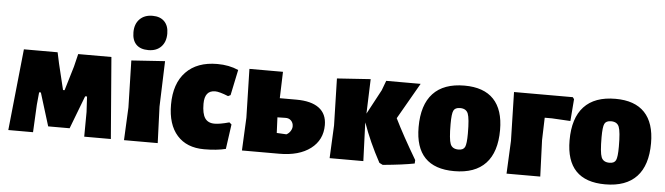

<svg xmlns="http://www.w3.org/2000/svg" viewBox="-47 -911 3829 1106"><g transform="rotate(5 1867.5 -358.0)"><path d="M25 0 74 -471H269L283 -406L319 -257H328L370 -397L388 -471H580L618 0H464L465 -143L460 -232H449L376 -41H252L193 -232H183L176 -159L168 0Z M796 -728Q840 -728 864.5 -703Q889 -678 889 -633Q889 -585 862 -557Q835 -529 788 -529Q742 -529 718 -553.5Q694 -578 694 -624Q694 -672 721.5 -700Q749 -728 796 -728ZM694 0 703 -190 696 -461 890 -474 881 -210 889 0Z M1192 -484Q1260 -484 1314 -460L1283 -312L1269 -305Q1217 -326 1193 -326Q1132 -326 1132 -249Q1132 -192 1149.5 -166Q1167 -140 1205 -140Q1236 -140 1290 -155L1303 -144L1283 -1Q1231 12 1158 12Q1057 12 1001.5 -50.5Q946 -113 946 -228Q946 -350 1010.5 -417Q1075 -484 1192 -484Z M1376 0 1385 -190 1378 -472H1572L1567 -319H1663Q1749 -319 1794 -285.5Q1839 -252 1839 -187Q1839 -101 1772.5 -50.5Q1706 0 1592 0ZM1608 -209 1563 -208 1567 -118 1623 -115Q1637 -122 1646 -136Q1655 -150 1655 -164Q1655 -184 1642 -197Q1629 -210 1608 -209Z M1883 0 1892 -190 1885 -461 2079 -474 2072 -274 2148 -416 2169 -472H2368L2248 -263Q2295 -167 2375 -32L2374 -12Q2309 1 2191 12L2171 2Q2108 -114 2070 -223V-210L2078 0Z M2621 -484Q2733 -484 2790 -424Q2847 -364 2847 -247Q2847 -119 2785.5 -53.5Q2724 12 2604 12Q2378 12 2378 -223Q2378 -352 2439.5 -418Q2501 -484 2621 -484ZM2607 -353Q2578 -353 2569 -334.5Q2560 -316 2560 -257Q2560 -169 2571 -141.5Q2582 -114 2618 -114Q2646 -114 2655 -132.5Q2664 -151 2664 -211Q2664 -298 2653 -325.5Q2642 -353 2607 -353Z M2906 0 2915 -190 2908 -472H3248L3256 -461L3246 -334L3139 -340H3097L3093 -210L3101 0Z M3494 -484Q3606 -484 3663 -424Q3720 -364 3720 -247Q3720 -119 3658.5 -53.5Q3597 12 3477 12Q3251 12 3251 -223Q3251 -352 3312.5 -418Q3374 -484 3494 -484ZM3480 -353Q3451 -353 3442 -334.5Q3433 -316 3433 -257Q3433 -169 3444 -141.5Q3455 -114 3491 -114Q3519 -114 3528 -132.5Q3537 -151 3537 -211Q3537 -298 3526 -325.5Q3515 -353 3480 -353Z"/></g></svg>

Font: Alegreya Sans Black
Style: Regular
Weight: 900
Designer: Juan Pablo del Peral
Foundry: Huerta Tipografica
Version: Version 2.007